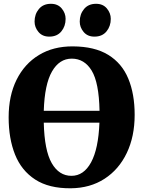

<svg xmlns="http://www.w3.org/2000/svg" viewBox="-20 -1002 771 1033"><path d="M361 11Q243.5 12 169.5 -36Q95.5 -84 61 -170.2Q26.5 -256.5 26.5 -370.5Q26.5 -487 69.2 -573Q112 -659 189.5 -706Q267 -753 371.5 -752.5Q489 -752 562.5 -706.8Q636 -661.5 670.2 -579Q704.5 -496.5 704.5 -384Q704.5 -267.5 662 -178.8Q619.5 -90 542.2 -40Q465 10 361 11ZM366 -686.5Q299.5 -686.5 259.8 -617.5Q220 -548.5 215.5 -406H515.5Q512.5 -558 473.2 -622.2Q434 -686.5 366 -686.5ZM364.5 -56Q430.5 -56 470 -128.5Q509.5 -201 515 -342H215.5Q219 -193 258.2 -124.5Q297.5 -56 364.5 -56ZM244.5 -805Q208 -805 187 -830Q166 -855 166 -886Q166 -925.5 189.2 -953.5Q212.5 -981.5 253.5 -981.5H254.5Q291 -981.5 312 -956.5Q333 -931.5 333 -900.5Q333 -861 310 -833Q287 -805 245.5 -805ZM487.5 -805Q451 -805 430 -830Q409 -855 409 -886Q409 -925.5 432.2 -953.5Q455.5 -981.5 496.5 -981.5H497.5Q534 -981.5 555 -956.5Q576 -931.5 576 -900.5Q576 -861 553 -833Q530 -805 488.5 -805Z"/></svg>

Font: Merriweather Black
Style: Regular
Weight: 900
Designer: Eben Sorkin
Foundry: Eben Sorkin
Version: Version 2.200;gftools[0.9.31]